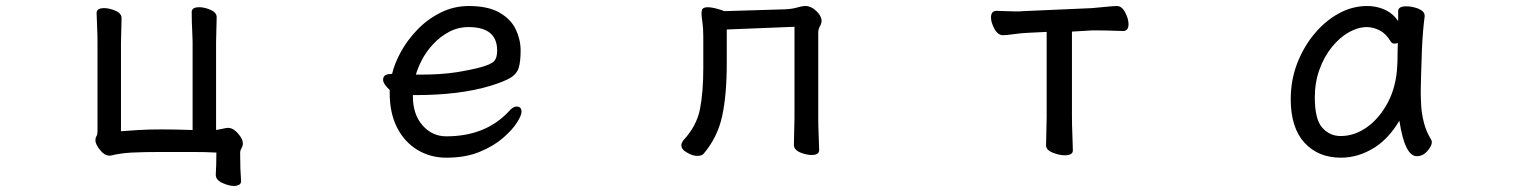

<svg xmlns="http://www.w3.org/2000/svg" viewBox="-20 -506 5040 638"><path d="M778 2Q778 57 781 95V96Q781 105 773.5 108.5Q766 112 758 112Q741 112 719 102Q697 92 697 75V74Q699 42 699 1Q665 -1 620 -1H519Q455 -1 417.5 1Q380 3 348 11H347H343Q327 11 312 -8Q297 -27 297 -40Q297 -48 300.5 -53.5Q304 -59 304 -69V-364Q304 -391 302.5 -422Q301 -453 301 -463Q301 -479 326 -479Q343 -479 362 -471Q384 -462 384 -446L382 -364V-70Q409 -72 441.5 -74Q474 -76 517 -76Q560 -76 620 -74V-367Q620 -377 619 -396Q617 -434 617 -466Q617 -482 642 -482Q659 -482 678 -474Q700 -465 700 -449L698 -367V-74Q706 -75 716.5 -77.5Q727 -80 736 -81H738Q755 -81 771 -62.5Q787 -44 787 -30Q787 -21 782.5 -13.5Q778 -6 778 2Z M1538 -486Q1602 -486 1640 -464Q1678 -442 1694 -408Q1710 -374 1710 -338.5Q1710 -303 1704 -282Q1698 -261 1677 -248Q1656 -235 1610 -221Q1509 -190 1359 -190H1352V-186Q1352 -126 1384 -89.5Q1416 -53 1463 -53Q1593 -53 1670 -135Q1684 -152 1697 -152Q1713 -152 1713 -134Q1713 -123 1698 -99Q1683 -75 1652 -48Q1621 -21 1574 -1.5Q1527 18 1463 18Q1410 18 1367 -8Q1324 -34 1299.5 -82Q1275 -130 1275 -196V-207Q1267 -214 1260 -223.5Q1253 -233 1253 -241Q1253 -260 1278 -260Q1279 -260 1283 -261Q1291 -295 1312 -333.5Q1333 -372 1366.5 -407Q1400 -442 1444 -464Q1488 -486 1538 -486ZM1362 -258H1374Q1447 -258 1497 -266Q1547 -274 1579 -283Q1614 -293 1623 -304Q1632 -315 1632 -338Q1632 -416 1537 -416Q1502 -416 1472 -400Q1442 -384 1419 -359Q1396 -334 1382 -307Q1368 -280 1362 -258Z M2657 -486Q2675 -486 2692.5 -469.5Q2710 -453 2710 -437Q2710 -428 2704.5 -418.5Q2699 -409 2699 -398V-110Q2699 -86 2700.5 -52Q2702 -18 2702 -7Q2702 9 2677 9Q2660 9 2640 1Q2618 -8 2618 -25Q2618 -33 2619 -69Q2620 -105 2620 -113V-417L2395 -408V-297Q2395 -190 2379.5 -119.5Q2364 -49 2318 5Q2312 12 2296.5 12Q2281 12 2263 1Q2244 -9 2244 -24Q2244 -30 2250 -39Q2295 -87 2306 -143.5Q2317 -200 2317 -280V-383Q2317 -412 2314 -432.5Q2311 -453 2311 -461Q2311 -471 2314 -476Q2319 -482 2332 -482Q2350 -482 2382 -471Q2383 -470 2384.5 -469.5Q2386 -469 2387 -469L2587 -475Q2612 -476 2628.5 -481Q2645 -486 2657 -486Z M3542 -401V-118Q3542 -92 3543.5 -55.5Q3545 -19 3545 -6Q3545 10 3518 10Q3501 10 3480 2Q3456 -7 3456 -23Q3456 -31 3457 -71Q3458 -111 3458 -118V-400L3396 -397Q3373 -396 3348.5 -392.5Q3324 -389 3313 -389Q3296 -389 3284.5 -410Q3273 -431 3273 -448Q3273 -470 3292 -470Q3300 -470 3320.5 -469Q3341 -468 3356.5 -468Q3372 -468 3380 -469L3608 -479Q3632 -481 3656.5 -483.5Q3681 -486 3691 -486Q3708 -486 3719 -464.5Q3730 -443 3730 -426Q3730 -403 3712 -403Q3703 -403 3677.5 -404Q3652 -405 3626 -405H3609Z M4723 -4Q4708 13 4688 13Q4648 13 4630 -105Q4595 -46 4548 -16Q4494 18 4436 18Q4360 18 4314.5 -32Q4269 -82 4269 -176Q4269 -240 4290.5 -295.5Q4312 -351 4348 -394Q4384 -437 4429 -461.5Q4474 -486 4522 -486Q4559 -486 4589 -470Q4611 -458 4626 -436V-469Q4626 -485 4653 -485Q4671 -485 4691 -478Q4714 -469 4714 -454V-452V-451Q4708 -407 4705 -343Q4701 -227 4701 -204Q4701 -181 4702.5 -154.5Q4704 -128 4711.5 -98.5Q4719 -69 4735 -43Q4738 -38 4738 -34Q4738 -21 4723 -4ZM4625 -363Q4619 -361 4613 -361Q4607 -361 4602 -367Q4586 -394 4564.5 -405Q4543 -416 4522 -416Q4493 -416 4462.5 -399Q4432 -382 4406 -350Q4380 -318 4364.5 -275Q4349 -232 4349 -182Q4349 -110 4373.5 -82Q4398 -54 4435 -54Q4481 -54 4522.5 -83.5Q4564 -113 4592 -166Q4620 -219 4623 -289V-290Q4624 -303 4624 -324Q4624 -345 4625 -363Z"/></svg>

Font: Moon Stars Kai
Style: Bold
Weight: 700
Designer: GuiWonder
Version: Version 1.101